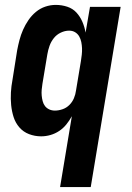

<svg xmlns="http://www.w3.org/2000/svg" viewBox="-20 -548 540 783"><path d="M225 215 273 -74Q263 -56 250.5 -40.5Q238 -25 221.5 -14Q205 -3 186 2.5Q167 8 148 8Q122 8 98.5 -1Q75 -10 59 -28.5Q43 -47 35.5 -70.5Q28 -94 25.5 -119.5Q23 -145 24.5 -171Q26 -197 31 -223L50 -343Q54 -364 59.5 -385Q65 -406 74 -426.5Q83 -447 96 -466Q109 -485 126.5 -499.5Q144 -514 165 -521Q186 -528 207 -528Q232 -528 254.5 -520.5Q277 -513 292 -496.5Q307 -480 316 -459Q325 -438 329 -415L347 -520H472L350 215ZM204 -97Q219 -97 235 -102.5Q251 -108 263 -120Q275 -132 281.5 -147.5Q288 -163 290 -179L310 -299Q312 -312 313.5 -325Q315 -338 314.5 -351Q314 -364 311.5 -376.5Q309 -389 303 -399.5Q297 -410 286.5 -416.5Q276 -423 262 -423Q245 -423 228 -415Q211 -407 199.5 -392.5Q188 -378 182 -361Q176 -344 173 -326L153 -206Q151 -194 150 -182Q149 -170 150 -158.5Q151 -147 154 -135.5Q157 -124 163.5 -115.5Q170 -107 180.5 -102Q191 -97 204 -97Z"/></svg>

Font: Iosevka Extrabold
Style: Italic
Weight: 800
Italic angle: -9°
Monospace: yes
Designer: Belleve Invis
Foundry: Belleve Invis
Version: Version 32.5.0; ttfautohint (v1.8.4)